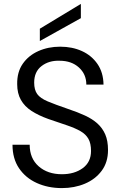

<svg xmlns="http://www.w3.org/2000/svg" viewBox="-20 -951 618 983"><path d="M297 12Q226 12 168.5 -14Q111 -40 77.5 -89.5Q44 -139 44 -210H132Q132 -140 178 -99.5Q224 -59 297 -59Q361 -59 403.5 -90Q446 -121 446 -178Q446 -217 432.5 -240.5Q419 -264 392 -279.5Q365 -295 324 -309Q283 -323 227 -342Q177 -360 141.5 -383Q106 -406 87 -439.5Q68 -473 68 -520Q67 -582 96.5 -624.5Q126 -667 176.5 -689.5Q227 -712 288 -712Q350 -712 399.5 -689.5Q449 -667 479 -623.5Q509 -580 510 -518H422Q422 -571 384 -605.5Q346 -640 285 -640Q231 -642 193 -613Q155 -584 155 -528Q155 -491 170.5 -469.5Q186 -448 224 -432Q262 -416 329 -393Q377 -377 415 -359.5Q453 -342 479 -318.5Q505 -295 519 -262.5Q533 -230 533 -183Q533 -120 500.5 -76.5Q468 -33 414.5 -10.5Q361 12 297 12ZM184 -741V-804L394 -931V-858Z"/></svg>

Font: Rethink Sans
Style: Regular
Weight: 400
Designer: The Rethink Sans project authors (Hans Thiessen). DM Sans designed by Colophon Foundry.
Foundry: Rethink Communications LLC
Version: Version 1.001